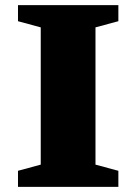

<svg xmlns="http://www.w3.org/2000/svg" viewBox="-20 -727 530 747"><path d="M440.5 -62.5V0H50V-62.5L138.5 -86.5V-620.5L50 -644.5V-707H440.5V-644.5L351.5 -620.5V-86.5Z"/></svg>

Font: Newsreader 6pt
Style: Bold
Weight: 700
Designer: Hugues Gentile
Foundry: Production Type
Version: Version 1.003; ttfautohint (v1.8.3)